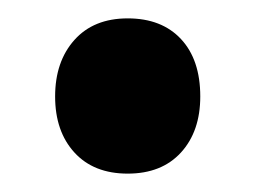

<svg xmlns="http://www.w3.org/2000/svg" viewBox="-20 -404 283 209"><path d="M198 -299Q198 -261 177 -238Q156 -215 119 -215Q82 -215 61 -238Q40 -261 40 -299Q40 -337 61 -360.5Q82 -384 119 -384Q156 -384 177 -361.5Q198 -339 198 -299Z"/></svg>

Font: Andada
Style: Bold
Weight: 700
Designer: Carolina Giovagnoli
Foundry: Carolina Giovagnoli
Version: Version 1.003